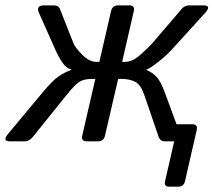

<svg xmlns="http://www.w3.org/2000/svg" viewBox="-27 -533 805 724"><path d="M9.8 0Q-20 0 3.9 -28.8L136.2 -187.5Q170.9 -229 193.1 -244.4Q215.3 -259.8 241.7 -269.5L242.2 -270.5Q222.2 -276.4 208.3 -296.9Q194.3 -317.4 182.1 -344.7L120.1 -483.9Q107.4 -512.7 139.2 -512.7H175.8Q193.8 -512.7 198.7 -500L249.5 -371.1Q256.3 -353.5 283 -326.7Q309.6 -299.8 335.4 -299.8H347.7L391.6 -490.7Q396.5 -512.7 418.5 -512.7H460.4Q482.4 -512.7 477.5 -490.7L433.6 -299.8H445.8Q471.7 -299.8 501.7 -325.9Q531.7 -352.1 548.3 -371.1L658.7 -500Q669.4 -512.7 687.5 -512.7H739.7Q772.5 -512.7 746.1 -483.9L619.6 -344.7Q599.6 -322.8 568.6 -298.6Q537.6 -274.4 525.4 -270.5L524.9 -269.5Q547.4 -259.8 562.7 -243.9Q578.1 -228 593.3 -187.5L638.7 -64.5H697.8Q719.7 -64.5 714.8 -42.5L670.9 148.9Q666 170.9 646 170.9H609.9Q590.3 170.9 595.7 148.9L629.9 0H594.2Q577.1 0 570.8 -18.1L517.1 -174.8Q503.9 -213.9 482.7 -224.6Q461.4 -235.4 431.2 -235.4H418.5L369.1 -22Q364.3 0 342.3 0H300.3Q278.3 0 283.2 -22L332.5 -235.4H319.8Q289.6 -235.4 272.5 -224.6Q255.4 -213.9 224.1 -174.8L98.1 -18.1Q83.5 0 65.9 0Z"/></svg>

Font: Istok Web
Style: BoldItalic
Weight: 700
Italic angle: -13°
Designer: Andrey V. Panov
Foundry: Andrey V. Panov
Version: Version 1.0.2g